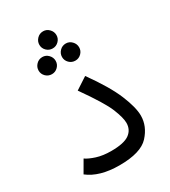

<svg xmlns="http://www.w3.org/2000/svg" viewBox="-189 -864 855 964"><g transform="rotate(-30 238.5 -381.5)"><path d="M35 -45Q100 6 215 6Q339 6 385.5 -45Q432 -96 432 -157Q432 -205 400 -282Q368 -359 289 -469L220 -424Q307 -301 329 -246Q351 -191 351 -162Q351 -122 320 -99.5Q289 -77 215 -77Q167 -77 131 -88.5Q95 -100 75 -114ZM218 -670Q238 -670 252.5 -684.5Q267 -699 267 -719Q267 -739 252.5 -754Q238 -769 218 -769Q197 -769 182.5 -754Q168 -739 168 -719Q168 -699 182.5 -684.5Q197 -670 218 -670ZM150 -560Q170 -560 184.5 -574.5Q199 -589 199 -609Q199 -629 184.5 -644Q170 -659 150 -659Q129 -659 114.5 -644Q100 -629 100 -609Q100 -589 114.5 -574.5Q129 -560 150 -560ZM286 -560Q306 -560 320.5 -574.5Q335 -589 335 -609Q335 -629 320.5 -644Q306 -659 286 -659Q265 -659 250.5 -644Q236 -629 236 -609Q236 -589 250.5 -574.5Q265 -560 286 -560Z"/></g></svg>

Font: Noto Sans Arabic UI
Style: Regular
Weight: 400
Designer: Nadine Chahine - Monotype Design Team
Foundry: Monotype Imaging Inc.
Version: Version 1.900